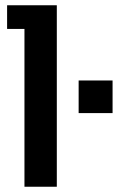

<svg xmlns="http://www.w3.org/2000/svg" viewBox="-20 -710 460 730"><path d="M73 -600H7V-690H196V0H73ZM279 -404H408V-280H279Z"/></svg>

Font: Mozilla Headline BETA SemiBold
Style: Regular
Weight: 600
Designer: Studio DRAMA
Foundry: Studio DRAMA
Version: Version 0.100